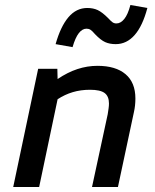

<svg xmlns="http://www.w3.org/2000/svg" viewBox="-20 -750 620 770"><path d="M33 0 133 -474H210L211 -433Q251 -460 290.5 -473Q330 -486 371 -486Q444 -486 483.5 -452.5Q523 -419 523 -355Q523 -341 521.5 -327Q520 -313 517 -300L453 0H349L412 -292Q414 -305 415.5 -315.5Q417 -326 417 -335Q417 -364 399.5 -377Q382 -390 341 -390Q304 -390 272 -380.5Q240 -371 211 -352L137 0ZM271 -561 203 -573Q223 -644 254.5 -681Q286 -718 330 -718Q354 -718 372 -709.5Q390 -701 413 -678Q425 -665 431.5 -660.5Q438 -656 447 -656Q464 -656 478.5 -674Q493 -692 503 -730L571 -718Q552 -646 520 -609.5Q488 -573 444 -573Q420 -573 402 -581Q384 -589 361 -613Q350 -626 343 -630.5Q336 -635 327 -635Q310 -635 296 -617Q282 -599 271 -561Z"/></svg>

Font: Sometype Mono SemiBold
Style: Italic
Weight: 600
Italic angle: -12°
Designer: Ryoichi Tsunekawa
Foundry: Dharma Type
Version: Version 1.001